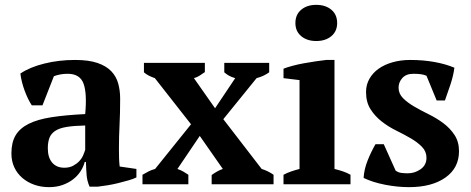

<svg xmlns="http://www.w3.org/2000/svg" viewBox="-20 -759 1941 791"><path d="M470 -145Q470 -123 470.5 -107Q471 -91 473 -73L542 -63V-28Q530 -22 509.5 -16Q489 -10 466.5 -4.5Q444 1 422 4.5Q400 8 383 10H349Q339 -13 337 -36Q335 -59 334 -92H329Q324 -72 312 -53.5Q300 -35 281.5 -20.5Q263 -6 238 3Q213 12 182 12Q149 12 121 2Q93 -8 72 -26Q51 -44 39 -69.5Q27 -95 27 -127Q27 -172 44 -201Q61 -230 97.5 -248.5Q134 -267 191.5 -276Q249 -285 331 -289Q339 -375 324 -415Q309 -455 259 -455Q228 -455 202 -445L155 -325H111Q103 -337 95.5 -352.5Q88 -368 81.5 -385.5Q75 -403 70.5 -421Q66 -439 64 -456Q102 -482 162 -497Q222 -512 289 -512Q346 -512 382 -499.5Q418 -487 438.5 -465.5Q459 -444 467 -415Q475 -386 475 -353Q475 -293 472.5 -244.5Q470 -196 470 -145ZM245 -68Q266 -68 281 -76Q296 -84 306.5 -95Q317 -106 322.5 -119Q328 -132 331 -142V-242Q284 -241 254 -236Q224 -231 207 -219.5Q190 -208 183.5 -190.5Q177 -173 177 -148Q177 -110 195 -89Q213 -68 245 -68Z M900 -268 1058 -63Q1084 -55 1107 -39V0H852V-38Q863 -46 874.5 -52.5Q886 -59 898 -63L803 -199L711 -63Q725 -58 735.5 -52Q746 -46 756 -39V0H567V-39Q581 -47 592.5 -53Q604 -59 619 -63L767 -247L618 -437Q604 -442 593 -447.5Q582 -453 573 -461V-500H824V-462Q812 -454 802.5 -447.5Q793 -441 779 -437L866 -313L949 -437Q932 -442 922 -448Q912 -454 904 -461V-500H1089V-461Q1079 -454 1067 -448Q1055 -442 1037 -437Z M1424 0H1148V-39Q1163 -47 1179 -52.5Q1195 -58 1214 -63V-429L1148 -437V-476Q1163 -482 1185.5 -488Q1208 -494 1233 -498.5Q1258 -503 1282 -506.5Q1306 -510 1324 -512H1358V-63Q1378 -58 1394 -52.5Q1410 -47 1424 -39ZM1197 -664Q1197 -699 1221 -719Q1245 -739 1283 -739Q1321 -739 1345 -719Q1369 -699 1369 -664Q1369 -630 1345 -610Q1321 -590 1283 -590Q1245 -590 1221 -610Q1197 -630 1197 -664Z M1737 -109Q1737 -135 1718.5 -154Q1700 -173 1672.5 -189Q1645 -205 1612.5 -221Q1580 -237 1552.5 -258.5Q1525 -280 1506.5 -309Q1488 -338 1488 -380Q1488 -410 1502 -434.5Q1516 -459 1540 -476Q1564 -493 1597.5 -502.5Q1631 -512 1670 -512Q1724 -512 1770.5 -503.5Q1817 -495 1852 -480Q1848 -448 1836 -411.5Q1824 -375 1813 -345H1779L1737 -447Q1725 -452 1712 -453.5Q1699 -455 1683 -455Q1653 -455 1637.5 -437.5Q1622 -420 1622 -398Q1622 -373 1640.5 -354.5Q1659 -336 1686.5 -320Q1714 -304 1746.5 -288Q1779 -272 1806.5 -251.5Q1834 -231 1852.5 -203Q1871 -175 1871 -136Q1871 -67 1815 -27.5Q1759 12 1665 12Q1617 12 1566 2Q1515 -8 1478 -26Q1480 -62 1495 -99Q1510 -136 1527 -165H1561L1610 -56Q1621 -48 1634.5 -46.5Q1648 -45 1660 -45Q1689 -45 1713 -62Q1737 -79 1737 -109Z"/></svg>

Font: PT Serif
Style: Bold
Weight: 700
Designer: A.Korolkova, O.Umpeleva, V.Yefimov
Foundry: ParaType Ltd
Version: Version 1.000W OFL; ttfautohint (v1.6)